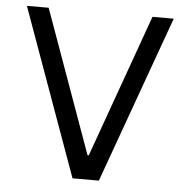

<svg xmlns="http://www.w3.org/2000/svg" viewBox="-50 -737 764 787"><g transform="rotate(5 331.5 -344.0)"><path d="M277 0 29.1 -688H118.7L330.1 -99.6H335.1L545.9 -688H633.3L385.4 0Z"/></g></svg>

Font: Saira Thin
Style: Regular
Weight: 100
Designer: Hector Gatti with collaboration of the Omnibus-Type team
Foundry: Omnibus-Type
Version: Version 1.101